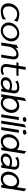

<svg xmlns="http://www.w3.org/2000/svg" viewBox="2088 -2772 695 4911"><g transform="rotate(90 2435.5 -316.5)"><path d="M68 -226C63 -192 63 -160 69 -131C87 -48 152 11 265 11C346 11 422 -10 475 -36V-126L447 -104C400 -68 342 -44 274 -44C251 -44 230 -48 211 -57C160 -81 132 -141 145 -226C149 -252 157 -276 168 -298C200 -360 259 -408 337 -408C405 -408 452 -384 486 -347L506 -325L535 -415C490 -441 421 -462 340 -462C305 -462 273 -456 242 -444C157 -411 86 -338 68 -226Z M558 -226C537 -95 629 11 760 11C891 11 1015 -95 1036 -226C1057 -357 966 -462 835 -462C704 -462 579 -357 558 -226ZM630 -226C646 -328 735 -409 827 -409C919 -409 980 -328 964 -226C948 -124 861 -42 769 -42C677 -42 614 -124 630 -226Z M1068 0H1142L1173 -196C1182 -255 1211 -301 1243 -334C1272 -363 1312 -389 1360 -389C1415 -389 1433 -347 1424 -289L1378 0H1450L1495 -284C1510 -379 1471 -443 1376 -443C1298 -443 1241 -405 1199 -362L1211 -435L1130 -394Z M1574 -389H1656L1620 -165C1604 -52 1654 11 1764 11C1833 11 1861 -3 1897 -20L1874 -78C1841 -55 1833 -42 1773 -42C1705 -42 1680 -84 1692 -158L1729 -389H1914L1922 -443H1737L1766 -626H1693L1664 -443H1582Z M1957 -129C1944 -44 2006 11 2103 11C2184 11 2258 -46 2258 -46L2251 0H2317L2364 -299C2382 -410 2330 -462 2217 -462C2137 -462 2087 -445 2042 -419L2071 -358C2113 -398 2150 -409 2209 -409C2278 -409 2304 -381 2292 -305L2285 -258C2285 -258 2236 -277 2179 -277C2070 -277 1974 -236 1957 -129ZM2034 -129C2046 -204 2107 -225 2171 -225C2225 -225 2276 -199 2276 -199L2266 -137C2266 -137 2192 -41 2114 -41C2059 -41 2024 -68 2034 -129Z M2391 0H2459L2468 -54C2497 -19 2543 11 2617 11C2751 11 2846 -107 2865 -226C2887 -368 2796 -462 2692 -462C2619 -462 2567 -435 2528 -401L2566 -641L2485 -591ZM2500 -227C2514 -315 2584 -403 2677 -403C2765 -403 2801 -315 2787 -227C2772 -132 2704 -45 2620 -45C2526 -45 2484 -123 2500 -227Z M2974 -598C2970 -572 2994 -552 3028 -552C3062 -552 3094 -572 3098 -598C3102 -624 3077 -644 3043 -644C3009 -644 2978 -624 2974 -598ZM2905 0H2978L3049 -451H2976Z M3067 0H3140L3242 -641L3161 -592Z M3301 -598C3297 -572 3321 -552 3355 -552C3389 -552 3421 -572 3425 -598C3429 -624 3404 -644 3370 -644C3336 -644 3305 -624 3301 -598ZM3232 0H3305L3376 -451H3303Z M3416 -226C3397 -107 3456 11 3590 11C3664 11 3720 -19 3761 -54L3752 0H3819L3913 -591L3848 -641L3810 -401C3781 -435 3738 -462 3665 -462C3561 -462 3438 -368 3416 -226ZM3494 -227C3508 -315 3572 -403 3660 -403C3753 -403 3796 -315 3782 -227C3766 -123 3697 -45 3603 -45C3519 -45 3479 -132 3494 -227Z M3908 -129C3895 -44 3957 11 4054 11C4135 11 4209 -46 4209 -46L4202 0H4268L4315 -299C4333 -410 4281 -462 4168 -462C4088 -462 4038 -445 3993 -419L4022 -358C4064 -398 4101 -409 4160 -409C4229 -409 4255 -381 4243 -305L4236 -258C4236 -258 4187 -277 4130 -277C4021 -277 3925 -236 3908 -129ZM3985 -129C3997 -204 4058 -225 4122 -225C4176 -225 4227 -199 4227 -199L4217 -137C4217 -137 4143 -41 4065 -41C4010 -41 3975 -68 3985 -129Z M4374 -226C4355 -107 4414 11 4548 11C4622 11 4678 -19 4719 -54L4710 0H4777L4871 -591L4806 -641L4768 -401C4739 -435 4696 -462 4623 -462C4519 -462 4396 -368 4374 -226ZM4452 -227C4466 -315 4530 -403 4618 -403C4711 -403 4754 -315 4740 -227C4724 -123 4655 -45 4561 -45C4477 -45 4437 -132 4452 -227Z"/></g></svg>

Font: Charger Sport
Style: DfObl
Weight: 400
Designer: Jasper
Foundry: Cannot Into Space Fonts
Version: Version 1.1